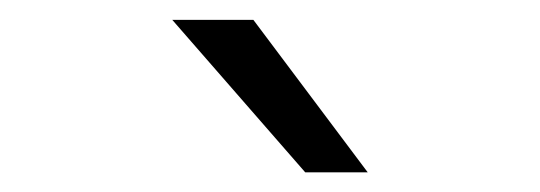

<svg xmlns="http://www.w3.org/2000/svg" viewBox="-20 -684 540 192"><path d="M233.4 -664.1 347.7 -511.7H285.2L152.3 -664.1Z"/></svg>

Font: BabelStone Mayan Numerals
Style: Regular
Weight: 400
Designer: Andrew West
Foundry: BabelStone
Version: Version 11.000 June 09, 2018